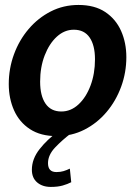

<svg xmlns="http://www.w3.org/2000/svg" viewBox="-20 -526 544 756"><path d="M203.5 10Q140 10 98 -17.5Q56 -45 35.2 -91.8Q14.5 -138.5 14.5 -195Q14.5 -256 35 -312Q55.5 -368 92.8 -411.8Q130 -455.5 180 -481Q230 -506.5 289 -506.5Q352.5 -506.5 394.2 -478.8Q436 -451 456.8 -404.2Q477.5 -357.5 477.5 -301Q477.5 -240.5 457 -184.5Q436.5 -128.5 399.5 -84.8Q362.5 -41 312.5 -15.5Q262.5 10 203.5 10ZM221.5 -87Q259 -87 289 -114.8Q319 -142.5 336.5 -189.2Q354 -236 354 -292.5Q354 -347.5 333 -378.2Q312 -409 270.5 -409Q234 -409 204 -381.8Q174 -354.5 156 -308Q138 -261.5 138 -204.5Q138 -149 159.2 -118Q180.5 -87 221.5 -87ZM205.5 -5 258.5 0Q226 24.5 197.5 54.2Q169 84 169 116.5Q169 151.5 202 151.5Q218 151.5 230.2 147.8Q242.5 144 255 138L260.5 191.5Q246 199 226.8 204.5Q207.5 210 180 210Q147 210 126.2 192.2Q105.5 174.5 105.5 142.5Q105.5 99.5 136.2 60.8Q167 22 205.5 -5Z"/></svg>

Font: Cabin Condensed
Style: Bold Italic
Weight: 700
Width: 3
Italic angle: -10°
Designer: Pablo Impallari
Foundry: Pablo Impallari. http://www.impallari.com Igino Marini. http://www.ikern.com
Version: Version 3.001; ttfautohint (v1.8.3)